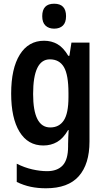

<svg xmlns="http://www.w3.org/2000/svg" viewBox="-20 -865 568 1032"><path d="M217 -646Q257 -646 289 -627.5Q321 -609 347 -565H353L364 -636H461V-104Q461 17 403.5 82Q346 147 227 147Q183 147 145 139Q107 131 70 113V15Q112 36 154 45.5Q196 55 233 55Q288 55 317 24Q346 -7 346 -78V-90Q346 -107 347 -128Q348 -149 349 -166H346Q320 -121 287 -102Q254 -83 213 -83Q130 -83 85 -156.5Q40 -230 40 -362Q40 -497 86.5 -571.5Q133 -646 217 -646ZM248 -546Q158 -546 158 -360Q158 -180 250 -180Q298 -180 323 -218Q348 -256 348 -343V-365Q348 -463 323.5 -504.5Q299 -546 248 -546ZM271 -845Q335 -845 335 -778Q335 -744 318 -727.5Q301 -711 271 -711Q242 -711 224.5 -727.5Q207 -744 207 -778Q207 -845 271 -845Z"/></svg>

Font: Noto Sans Kannada UI Condensed SemiBold
Style: Regular
Weight: 600
Width: 3
Designer: Jelle Bosma - Monotype Design Team
Foundry: Monotype Imaging Inc.
Version: Version 2.005; ttfautohint (v1.8.4.7-5d5b)